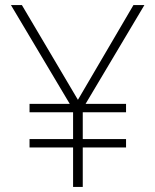

<svg xmlns="http://www.w3.org/2000/svg" viewBox="-20 -734 610 754"><path d="M286 -342 504 -714H547L316 -326H475V-293H305V-188H475V-155H305V0H267V-155H96V-188H267V-293H96V-326H254L23 -714H66Z"/></svg>

Font: Noto Sans Gujarati UI ExtraLight
Style: Regular
Weight: 200
Designer: Jelle Bosma - Monotype Design Team, Universal Thirst
Foundry: Monotype Imaging Inc.
Version: Version 2.106; ttfautohint (v1.8.4.7-5d5b)